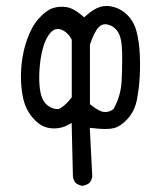

<svg xmlns="http://www.w3.org/2000/svg" viewBox="-20 -493 540 640"><path d="M171.9 -129.4Q151.9 -129.4 134.3 -145.5Q115.2 -163.1 111.8 -208.5Q110.8 -221.2 110.8 -234.4Q110.8 -265.1 115.7 -298.3Q123 -345.7 140.1 -373Q154.8 -396.5 172.9 -396.5Q179.2 -396.5 184.3 -394.3Q189.5 -392.1 192.9 -390.1Q209 -380.4 218.3 -362.3L219.2 -360.4V-168.9Q209.5 -156.2 202.6 -149.4Q189.5 -136.2 175.8 -129.4Q172.9 -129.4 171.9 -129.4ZM283.2 -143.1 279.8 -145.5V-344.2Q294.4 -387.7 309.6 -402.8Q318.8 -412.1 329.6 -412.1Q331.5 -412.1 333.5 -412.1Q359.4 -408.2 373 -386.7Q379.9 -376 383.3 -358.6Q386.7 -341.3 387.2 -315.4Q387.2 -303.2 387.2 -291Q387.2 -254.9 385.3 -220.2Q382.3 -172.4 358.9 -130.4L357.9 -129.4Q346.7 -119.6 329.6 -119.6Q312.5 -119.6 283.2 -143.1ZM289.1 -65.9Q313 -63 330.6 -63Q348.1 -63 359.4 -65.9Q381.3 -70.8 405.3 -96.7Q428.7 -122.1 436.3 -160.6Q443.8 -199.2 445.8 -237.8Q446.8 -256.8 446.8 -276.4Q446.8 -295.9 445.8 -314.9Q443.8 -353.5 436 -384.8Q427.7 -419.9 403.8 -443.8Q385.7 -461.4 362.3 -468.8Q347.7 -473.1 335.4 -473.1Q323.2 -473.1 313 -469.7Q290.5 -462.4 266.6 -440.4L260.7 -435.1L255.4 -439.9Q225.1 -465.8 201.7 -469.2Q178.2 -473.1 155.8 -465.8Q133.8 -458.5 109.6 -431.6Q85.4 -404.8 70.3 -361.3Q49.8 -302.7 49.8 -236.8Q49.8 -205.1 55.2 -175.3Q63.5 -125.5 96.7 -92.3Q120.1 -68.8 147.5 -65.9Q153.8 -64.9 160.2 -64.9Q185.5 -64.9 207 -76.7L218.8 -83L223.1 95.2Q224.6 107.4 232.4 117.2Q242.7 124.5 254.9 126.5Q267.6 124.5 278.3 116.7Q285.6 107.4 287.6 95.2L279.3 -66.9Z"/></svg>

Font: NaikaiFont
Style: Light
Weight: 300
Version: Version 1.89